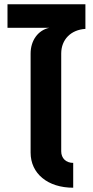

<svg xmlns="http://www.w3.org/2000/svg" viewBox="-20 -877 436 897"><path d="M322 0V-116C288 -116 266 -138 266 -170V-627C266 -692 311 -738 379 -742V-857H15V-747H210C158 -736 123 -688 123 -627V-164C123 -66 203 0 322 0Z"/></svg>

Font: Vanilla Cream Black
Style: Regular
Weight: 900
Designer: Jeremy Tribby, Jinavaṁso
Foundry: Tribby Type
Version: Version 1.422;Glyphs 3.1.2 (3151)